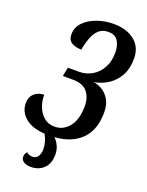

<svg xmlns="http://www.w3.org/2000/svg" viewBox="-171 -808 853 1111"><g transform="rotate(20 255.0 -253.0)"><path d="M161 218Q133 218 117 206.5Q101 195 101 178Q101 158 114 145Q119 151 128.5 155Q138 159 150 159Q173 159 184.5 141.5Q196 124 196 96Q196 76 190 54Q184 32 172 10Q93 5 51 -31Q9 -67 9 -119Q9 -157 33 -179Q57 -201 93 -201Q92 -167 104.5 -131.5Q117 -96 144 -72Q171 -48 211 -48Q265 -48 300.5 -92.5Q336 -137 336 -220Q336 -273 308 -306.5Q280 -340 219 -340H157L168 -395H236Q280 -395 316 -416Q352 -437 374 -476Q396 -515 396 -570Q396 -613 378 -641.5Q360 -670 318 -670Q282 -670 260 -649.5Q238 -629 225 -594.5Q212 -560 205 -520Q170 -520 145.5 -534Q121 -548 121 -585Q121 -627 151 -658Q181 -689 229 -706.5Q277 -724 332 -724Q412 -724 461 -684.5Q510 -645 510 -574Q510 -514 486.5 -471Q463 -428 424 -402Q385 -376 337 -368Q362 -365 389.5 -349Q417 -333 435.5 -302Q454 -271 454 -223Q454 -114 394 -55.5Q334 3 232 9Q250 26 261 50Q272 74 272 104Q272 157 241.5 187.5Q211 218 161 218Z"/></g></svg>

Font: Noto Serif ExtraCondensed SemiBold
Style: Italic
Weight: 600
Width: 2
Italic angle: -12°
Designer: Monotype Design Team
Foundry: Monotype Imaging Inc.
Version: Version 2.013